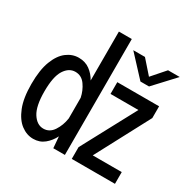

<svg xmlns="http://www.w3.org/2000/svg" viewBox="-169 -908 1063 1076"><g transform="rotate(30 362.5 -369.5)"><path d="M182 11Q140 11 103.2 -16.8Q66.5 -44.5 43.5 -102.2Q20.5 -160 20.5 -251Q20.5 -342 42.5 -399.2Q64.5 -456.5 100.5 -483.8Q136.5 -511 178 -511Q220 -511 250 -489Q280 -467 298.5 -433.5V-750H382V0H307L301 -73.5Q283 -37.5 253.2 -13.2Q223.5 11 182 11ZM420.5 -700H496L571 -615L645.5 -700H721L598.5 -568H543ZM426.5 0V-76L613 -424H432.5V-500H703V-424L518.5 -76H706V0ZM104.5 -251Q104.5 -156 133 -111.5Q161.5 -67 203 -67Q243 -67 267.2 -103.8Q291.5 -140.5 298.5 -188V-321.5Q290 -364 265.5 -398.5Q241 -433 201 -433Q159.5 -433 132 -390Q104.5 -347 104.5 -251Z"/></g></svg>

Font: Trispace SemiCondensed
Style: Regular
Weight: 400
Width: 4
Designer: Tyler Finck
Foundry: Etcetera Type Company
Version: Version 1.210; ttfautohint (v1.8.3)